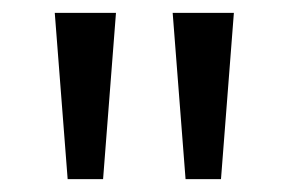

<svg xmlns="http://www.w3.org/2000/svg" viewBox="-20 -734 448 298"><path d="M160 -714 140 -456H85L65 -714ZM343 -714 323 -456H268L248 -714Z"/></svg>

Font: Noto Sans Living
Style: Regular
Weight: 400
Designer: Monotype Design Team
Foundry: Monotype Imaging Inc.
Version: Version 2.013; ttfautohint (v1.8.4.7-5d5b)